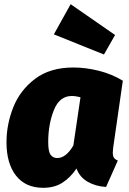

<svg xmlns="http://www.w3.org/2000/svg" viewBox="-20 -876 614 916"><path d="M566 -491 520 -172Q518 -152 518 -147Q518 -133 523 -124.5Q528 -116 542 -110L486 16Q436 13 398 -9Q360 -31 345 -72Q316 -29 278 -4.5Q240 20 186 20Q102 20 56.5 -38Q11 -96 11 -197Q11 -283 43.5 -364.5Q76 -446 147.5 -500Q219 -554 330 -554Q389 -554 451 -538.5Q513 -523 566 -491ZM210 -198Q210 -153 221.5 -137.5Q233 -122 253 -122Q295 -122 330 -182L364 -412Q342 -418 322 -418Q264 -418 237 -350.5Q210 -283 210 -198ZM529 -709 476 -616 237 -712 317 -856Z"/></svg>

Font: FiraGO Heavy
Style: Italic
Weight: 900
Italic angle: -8°
Designer: bBox Type GmbH
Foundry: bBox Type GmbH
Version: Version 1.001